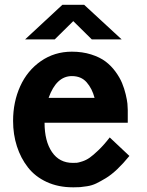

<svg xmlns="http://www.w3.org/2000/svg" viewBox="-20 -779 622 810"><path d="M35.2 -269Q35.2 -348.6 65.2 -415Q95.2 -481.4 152.6 -521.2Q210 -561 283.2 -561Q327.6 -561 364.5 -549.3Q401.4 -537.6 425.3 -519.5Q449.2 -501.5 467.3 -476.6Q485.4 -451.7 494.9 -428.7Q504.4 -405.8 510.3 -381.1Q516.1 -356.4 517.6 -341.6Q519 -326.7 519 -314.9V-261.2H168Q168 -183.6 199.2 -137.7Q230.5 -91.8 287.1 -91.8Q298.3 -91.8 304.4 -92.3Q310.5 -92.8 327.1 -98.1Q343.8 -103.5 358.4 -113.8Q373 -124 396 -146Q418.9 -168 442.9 -199.2L525.9 -121.1Q500 -89.4 474.9 -65.4Q449.7 -41.5 426.8 -27.6Q403.8 -13.7 386 -5.1Q368.2 3.4 347.9 6.6Q327.6 9.8 317.6 10.5Q307.6 11.2 291.5 11.2Q290.5 11.2 290 11.2Q289.6 11.2 288.6 11.2Q287.6 11.2 287.1 11.2Q226.1 11.2 177.2 -11.2Q128.4 -33.7 97.9 -72.8Q67.4 -111.8 51.3 -161.9Q35.2 -211.9 35.2 -269ZM283.2 -458Q217.8 -458 185.1 -366.2H378.9Q368.7 -405.3 345.7 -431.6Q322.8 -458 283.2 -458ZM243.2 -758.8H335L493.2 -612.8H367.2L289.1 -689.9L210.9 -612.8H85.9Z"/></svg>

Font: Junction Bold
Style: Bold
Weight: 700
Designer: Caroline Hadilaksono
Foundry: Caroline Hadilaksono
Version: Version 001.001